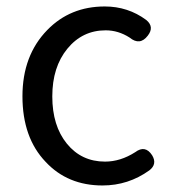

<svg xmlns="http://www.w3.org/2000/svg" viewBox="-20 -564 537 597"><path d="M298.8 12.7Q190.4 12.7 122.1 -60.5Q49.8 -135.7 49.8 -264.6Q49.8 -391.6 127 -470.7Q198.2 -543.9 305.7 -543.9Q377.9 -543.9 434.6 -502Q460.9 -480.5 439.5 -453.1Q415 -420.9 382.8 -447.3Q347.7 -469.7 308.6 -469.7Q236.3 -469.7 189.5 -412.6Q142.6 -355.5 142.6 -264.2Q142.6 -172.9 188 -117.2Q233.4 -61.5 306.6 -61.5Q354.5 -61.5 400.4 -90.8Q431.6 -114.3 453.1 -81.1Q469.7 -53.7 444.3 -34.2Q378.9 12.7 298.8 12.7Z"/></svg>

Font: Bpmf GenSen Rounded R
Style: R
Weight: 400
Foundry: But Ko
Version: Version 1.320